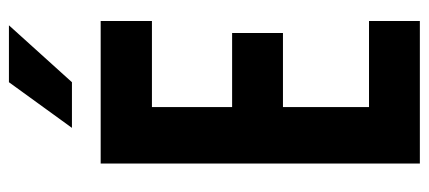

<svg xmlns="http://www.w3.org/2000/svg" viewBox="-276 -652 928 415"><g transform="rotate(-90 187.5 -444.0)"><path d="M164.1 -579.1V-405.8H324.2V-295.9H164.1V-109.9H350.1V0H42V-689.9H350.1V-579.1ZM217.8 -888.2H340.8L217.8 -752H119.1Z"/></g></svg>

Font: D-DIN Condensed
Style: DINCondensed-Bold
Weight: 700
Width: 3
Designer: Charles Nix
Foundry: Datto Inc.
Version: Version 1.10